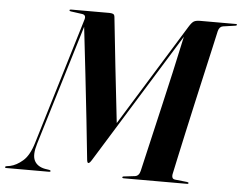

<svg xmlns="http://www.w3.org/2000/svg" viewBox="-96 -761 1037 822"><g transform="rotate(5 422.0 -350.0)"><path d="M149.5 -3.5Q149.5 0 144 0H-40.5Q-46 0 -46 -3.5Q-46 -6.5 -40 -8L-24.5 -10.5Q2.5 -16.5 29.5 -39.8Q56.5 -63 73 -117.5L238 -663Q244 -683.5 224 -685.5L177 -692Q170.5 -692.5 170.5 -696.5Q170.5 -700 176.5 -700H341Q350.5 -700 357 -697.5Q363.5 -695 364.5 -684.5Q375 -587 387.2 -472.5Q399.5 -358 414 -233L683.5 -669.5Q696 -690 705.2 -695Q714.5 -700 731.5 -700H885Q890 -700 890 -697Q890 -693.5 883.5 -692.5L831 -685Q815.5 -682.5 810.5 -663Q805.5 -639 794.2 -590Q783 -541 768.8 -477.8Q754.5 -414.5 739.2 -346.5Q724 -278.5 710.2 -215.8Q696.5 -153 686 -105Q675.5 -57 671 -35Q669.5 -27 672.2 -20.8Q675 -14.5 684.5 -13.5L735.5 -8Q742.5 -7 742.5 -4Q742.5 0 736.5 0H463.5Q458 0 458 -3.5Q458 -7.5 464.5 -8L511 -13.5Q528.5 -15.5 534 -37.5Q566 -177.5 599.8 -321.5Q633.5 -465.5 668 -626L322.5 -67Q313.5 -52 308 -52Q304.5 -52 303 -57.2Q301.5 -62.5 301 -69.5Q293.5 -144 283.5 -235.8Q273.5 -327.5 262.2 -428.5Q251 -529.5 239 -631.5L82 -115Q67 -66 79.2 -41.8Q91.5 -17.5 125 -11L144 -8Q149.5 -7 149.5 -3.5Z"/></g></svg>

Font: Fraunces 144pt S000 SemiBold
Style: Italic
Weight: 600
Italic angle: -16°
Version: Version 1.000; ttfautohint (v1.8.3)